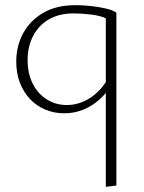

<svg xmlns="http://www.w3.org/2000/svg" viewBox="-20 -435 557 744"><path d="M272 -415Q303 -415 333.5 -411.5Q364 -408 390 -402Q416 -396 431 -386L390 -364Q370 -374 333.5 -378.5Q297 -383 265 -383Q209 -383 169.5 -360Q130 -337 108.5 -296Q87 -255 87 -203Q87 -151 106.5 -111.5Q126 -72 161 -50Q196 -28 239 -28Q286 -28 328.5 -55Q371 -82 400 -133L416 -111Q394 -75 365.5 -49.5Q337 -24 302.5 -10Q268 4 229 4Q189 4 155 -10.5Q121 -25 96 -51.5Q71 -78 57 -114.5Q43 -151 43 -196Q43 -257 70 -306.5Q97 -356 148 -385.5Q199 -415 272 -415ZM431 -386V284L390 289V-364Z"/></svg>

Font: Ysabeau ExtraLight
Style: Regular
Weight: 250
Designer: Christian Thalmann (Catharsis Fonts)
Version: Version 2.002